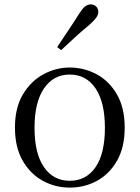

<svg xmlns="http://www.w3.org/2000/svg" viewBox="-20 -838 636 873"><path d="M297 15Q231 15 174.5 -16Q118 -47 83 -107.5Q48 -168 48 -258Q48 -348 84 -408.5Q120 -469 177 -500Q234 -531 297 -531Q362 -531 419 -500.5Q476 -470 511.5 -409Q547 -348 547 -258Q547 -168 512 -107Q477 -46 420.5 -15.5Q364 15 297 15ZM297 -16Q372 -16 414.5 -78Q457 -140 457 -257Q457 -373 414.5 -436Q372 -499 297 -499Q223 -499 180 -436Q137 -373 137 -257Q137 -140 180 -78Q223 -16 297 -16ZM240 -624Q264 -661 289 -697.5Q314 -734 338 -773Q354 -798 366 -808Q378 -818 393 -818Q406 -818 416.5 -809Q427 -800 427 -784Q427 -771 417 -757Q407 -743 384 -723Q351 -696 320 -667.5Q289 -639 258 -610Z"/></svg>

Font: Noto Serif JP ExtraLight
Style: Regular
Weight: 400
Version: Version 2.003-H1;hotconv 1.1.1;makeotfexe 2.6.0